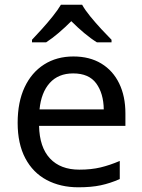

<svg xmlns="http://www.w3.org/2000/svg" viewBox="-20 -786 604 816"><path d="M292 -546Q361 -546 410.5 -516Q460 -486 486.5 -431.5Q513 -377 513 -304V-251H146Q148 -160 192.5 -112.5Q237 -65 317 -65Q368 -65 407.5 -74.5Q447 -84 489 -102V-25Q448 -7 408 1.5Q368 10 313 10Q237 10 178.5 -21Q120 -52 87.5 -113.5Q55 -175 55 -264Q55 -352 84.5 -415Q114 -478 167.5 -512Q221 -546 292 -546ZM291 -474Q228 -474 191.5 -433.5Q155 -393 148 -321H421Q420 -389 389 -431.5Q358 -474 291 -474ZM329 -766Q341 -744 363.5 -716.5Q386 -689 410.5 -662.5Q435 -636 454 -617V-606H392Q366 -622 338 -645.5Q310 -669 283 -696Q256 -669 229 -646Q202 -623 176 -606H116V-617Q135 -637 158.5 -663Q182 -689 204 -716.5Q226 -744 239 -766Z"/></svg>

Font: Noto Sans Symbols 2
Style: Regular
Weight: 400
Designer: Monotype Design Team
Foundry: Monotype Imaging Inc.
Version: Version 2.008; ttfautohint (v1.8.4.7-5d5b)